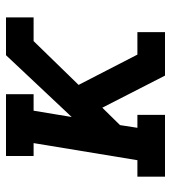

<svg xmlns="http://www.w3.org/2000/svg" viewBox="15 -585 570 640"><g transform="rotate(-90 300.0 -265.0)"><path d="M31 0V-92H86L143 -438H100V-530H306V-438H251L230 -311L436 -530H562V-438H483L337 -288L438 -92H513V0H368L261 -209L203 -150L194 -92H237V0Z"/></g></svg>

Font: Iosevka Slab Semibold Extended
Style: Italic
Weight: 600
Width: 7
Italic angle: -9°
Monospace: yes
Designer: Belleve Invis
Foundry: Belleve Invis
Version: Version 11.1.0; ttfautohint (v1.8.3)